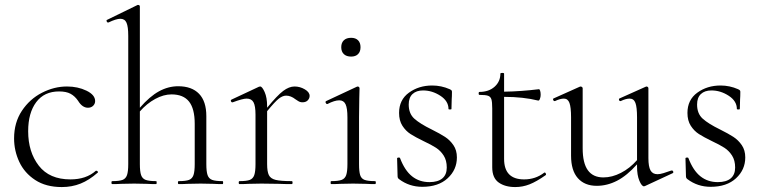

<svg xmlns="http://www.w3.org/2000/svg" viewBox="-20 -745 3083 777"><path d="M37 -185Q37 -249 68.5 -296.5Q100 -344 149.5 -369.5Q199 -395 251 -395Q295 -395 330 -378Q365 -361 365 -336Q365 -325 357 -317Q349 -309 336 -309Q313 -309 296 -337Q283 -356 265.5 -365.5Q248 -375 219 -375Q159 -375 126.5 -331.5Q94 -288 94 -214Q94 -130 137 -74.5Q180 -19 265 -19Q329 -19 368 -54H370Q373 -54 375.5 -51Q378 -48 375 -46Q341 -16 306 -2Q271 12 230 12Q166 12 122.5 -16.5Q79 -45 58 -90Q37 -135 37 -185Z M881 0Q858 0 844 -1L792 -2L739 -1Q726 0 703 0Q700 0 700 -6Q700 -12 703 -12Q732 -12 745 -17Q758 -22 763 -36.5Q768 -51 768 -81V-244Q768 -305 745 -334Q722 -363 674 -363Q642 -363 608 -344.5Q574 -326 546 -294V-81Q546 -51 551 -36.5Q556 -22 569.5 -17Q583 -12 612 -12Q614 -12 614 -6Q614 0 612 0Q589 0 575 -1L523 -2L470 -1Q457 0 434 0Q431 0 431 -6Q431 -12 434 -12Q463 -12 476 -17Q489 -22 494 -36.5Q499 -51 499 -81V-600Q499 -637 492 -653Q485 -669 467 -669Q450 -669 419 -654H417Q413 -654 411.5 -659Q410 -664 414 -665L537 -725H539Q546 -725 546 -718V-309Q586 -355 623.5 -375.5Q661 -396 701 -396Q756 -396 785.5 -365.5Q815 -335 815 -275V-81Q815 -51 820 -36.5Q825 -22 838.5 -17Q852 -12 881 -12Q883 -12 883 -6Q883 0 881 0Z M1233 -357Q1233 -347 1225.5 -339Q1218 -331 1204 -331Q1194 -331 1186 -336.5Q1178 -342 1176 -343Q1157 -358 1138 -358Q1124 -358 1108.5 -346Q1093 -334 1061 -295V-81Q1061 -51 1068 -36.5Q1075 -22 1095.5 -17Q1116 -12 1161 -12Q1164 -12 1164 -6Q1164 0 1161 0Q1129 0 1110 -1L1038 -2L985 -1Q972 0 949 0Q946 0 946 -6Q946 -12 949 -12Q978 -12 991 -17Q1004 -22 1009 -36.5Q1014 -51 1014 -81V-281Q1014 -316 1006 -331Q998 -346 978 -346Q962 -346 922 -331H920Q916 -331 914.5 -335.5Q913 -340 917 -342L1028 -394Q1030 -395 1033 -395Q1041 -395 1051 -372.5Q1061 -350 1061 -315V-309Q1102 -359 1126 -377Q1150 -395 1172 -395Q1194 -395 1213.5 -383.5Q1233 -372 1233 -357Z M1320 -12Q1349 -12 1362.5 -17Q1376 -22 1381 -36.5Q1386 -51 1386 -81V-270Q1386 -307 1378.5 -323Q1371 -339 1353 -339Q1334 -339 1305 -324H1304Q1300 -324 1298 -329Q1296 -334 1300 -336L1424 -394L1428 -395Q1430 -395 1432.5 -393Q1435 -391 1435 -388Q1435 -382 1434 -348.5Q1433 -315 1433 -271V-81Q1433 -51 1437.5 -36.5Q1442 -22 1455.5 -17Q1469 -12 1498 -12Q1501 -12 1501 -6Q1501 0 1498 0Q1475 0 1462 -1L1409 -2L1357 -1Q1343 0 1320 0Q1318 0 1318 -6Q1318 -12 1320 -12ZM1361 -554Q1361 -572 1371.5 -582Q1382 -592 1401 -592Q1419 -592 1429 -582Q1439 -572 1439 -554Q1439 -536 1429 -526Q1419 -516 1401 -516Q1382 -516 1371.5 -526Q1361 -536 1361 -554Z M1727 -221Q1761 -204 1781 -191Q1801 -178 1815 -157.5Q1829 -137 1829 -108Q1829 -58 1791.5 -23.5Q1754 11 1689 11Q1636 11 1595 -20Q1589 -24 1589 -32L1587 -104Q1587 -107 1592.5 -107.5Q1598 -108 1599 -105Q1618 -55 1647.5 -31.5Q1677 -8 1718 -8Q1752 -8 1770 -23Q1788 -38 1788 -67Q1788 -96 1775.5 -115.5Q1763 -135 1744.5 -147Q1726 -159 1694 -174Q1661 -190 1641.5 -202.5Q1622 -215 1608.5 -236Q1595 -257 1595 -288Q1595 -341 1635 -370Q1675 -399 1729 -399Q1766 -399 1800 -384Q1806 -381 1807.5 -379Q1809 -377 1809 -373Q1809 -354 1808 -343L1807 -304Q1807 -302 1801 -302Q1795 -302 1795 -304Q1795 -336 1762 -357.5Q1729 -379 1692 -379Q1665 -379 1649.5 -364.5Q1634 -350 1634 -322Q1634 -285 1657 -264.5Q1680 -244 1727 -221Z M2184 -47Q2187 -47 2189 -42.5Q2191 -38 2188 -36Q2151 -10 2123 1Q2095 12 2065 12Q2024 12 1998 -6.5Q1972 -25 1972 -68V-306Q1972 -333 1968.5 -343.5Q1965 -354 1955 -357.5Q1945 -361 1920 -361Q1917 -361 1917 -367Q1917 -373 1920 -373Q1958 -373 1981.5 -394Q2005 -415 2005 -447Q2005 -450 2013 -450Q2020 -450 2020 -447V-374Q2088 -375 2161 -384Q2164 -384 2166 -377.5Q2168 -371 2168 -361Q2168 -353 2165 -345Q2162 -337 2158 -338Q2098 -353 2020 -353V-102Q2020 -19 2101 -19Q2147 -19 2182 -46Z M2699 -55Q2703 -55 2704.5 -50.5Q2706 -46 2702 -44L2590 8L2586 9Q2577 9 2567.5 -13.5Q2558 -36 2558 -71V-80Q2517 -34 2477 -13.5Q2437 7 2395 7Q2346 7 2318.5 -24Q2291 -55 2291 -115V-270Q2291 -311 2284.5 -328.5Q2278 -346 2262 -346Q2247 -346 2226 -336H2224Q2220 -336 2218.5 -341Q2217 -346 2221 -347L2326 -394L2330 -395Q2332 -395 2335 -393Q2338 -391 2338 -388V-145Q2338 -85 2359 -56Q2380 -27 2422 -27Q2457 -27 2493 -45.5Q2529 -64 2558 -97V-270Q2558 -311 2551.5 -328.5Q2545 -346 2528 -346Q2513 -346 2492 -336H2490Q2486 -336 2485 -341Q2484 -346 2488 -347L2593 -394L2596 -395Q2599 -395 2601.5 -393Q2604 -391 2604 -388V-105Q2604 -71 2612.5 -55.5Q2621 -40 2641 -40Q2651 -40 2665.5 -44.5Q2680 -49 2697 -55Z M2894 -221Q2928 -204 2948 -191Q2968 -178 2982 -157.5Q2996 -137 2996 -108Q2996 -58 2958.5 -23.5Q2921 11 2856 11Q2803 11 2762 -20Q2756 -24 2756 -32L2754 -104Q2754 -107 2759.5 -107.5Q2765 -108 2766 -105Q2785 -55 2814.5 -31.5Q2844 -8 2885 -8Q2919 -8 2937 -23Q2955 -38 2955 -67Q2955 -96 2942.5 -115.5Q2930 -135 2911.5 -147Q2893 -159 2861 -174Q2828 -190 2808.5 -202.5Q2789 -215 2775.5 -236Q2762 -257 2762 -288Q2762 -341 2802 -370Q2842 -399 2896 -399Q2933 -399 2967 -384Q2973 -381 2974.5 -379Q2976 -377 2976 -373Q2976 -354 2975 -343L2974 -304Q2974 -302 2968 -302Q2962 -302 2962 -304Q2962 -336 2929 -357.5Q2896 -379 2859 -379Q2832 -379 2816.5 -364.5Q2801 -350 2801 -322Q2801 -285 2824 -264.5Q2847 -244 2894 -221Z"/></svg>

Font: Cormorant Garamond Light
Style: Regular
Weight: 300
Designer: Christian Thalmann (Catharsis Fonts)
Version: Version 3.000